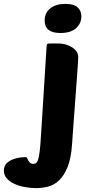

<svg xmlns="http://www.w3.org/2000/svg" viewBox="-169 -774 468 989"><path d="M71 -535Q71 -544 74 -547Q77 -550 93 -550H129Q154 -550 173.5 -543.5Q193 -537 206.5 -527.5Q220 -518 227 -506Q234 -494 234 -482Q234 -476 232.5 -449.5Q231 -423 228 -383.5Q225 -344 221.5 -296.5Q218 -249 214.5 -200.5Q211 -152 207.5 -107Q204 -62 202 -29Q197 42 179.5 85.5Q162 129 137 153.5Q112 178 81 186.5Q50 195 17 195Q-12 195 -41.5 189.5Q-71 184 -95 173Q-119 162 -134 145Q-149 128 -149 105Q-149 81 -134.5 67Q-120 53 -100.5 46Q-81 39 -62.5 37Q-44 35 -35 35Q-32 35 -29.5 40.5Q-27 46 -23.5 52.5Q-20 59 -14 64.5Q-8 70 3 70Q15 70 21.5 60.5Q28 51 32 29Q36 7 39 -29.5Q42 -66 45 -121ZM61 -668Q61 -708 90 -731Q119 -754 168 -754Q211 -754 230.5 -736.5Q250 -719 250 -690Q250 -653 222.5 -628.5Q195 -604 142 -604Q61 -604 61 -668Z"/></svg>

Font: Poetsen One
Style: Regular
Weight: 400
Designer: Pablo Impallari, Rodrigo Fuenzalida
Foundry: Pablo Impallari, Rodrigo Fuenzalida
Version: Version 1.001; ttfautohint (v0.93) -l 8 -r 50 -G 200 -x 14 -